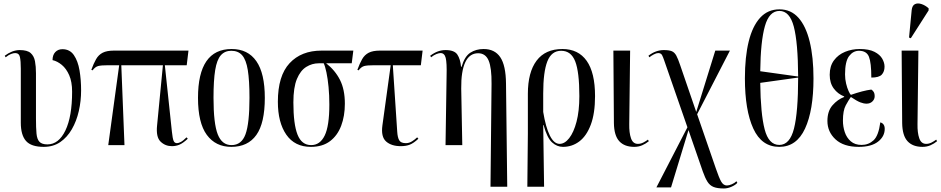

<svg xmlns="http://www.w3.org/2000/svg" viewBox="-20 -823 5337 1089"><path d="M228 10Q157 10 127.5 -23.5Q98 -57 98 -127V-433Q98 -477 93 -499.5Q88 -522 66 -522Q57 -522 43 -517Q29 -512 12 -498L7 -507Q27 -522 48.5 -530.5Q70 -539 92 -539Q135 -539 154 -522Q173 -505 178.5 -475.5Q184 -446 184 -408V-151Q184 -98 187 -65.5Q190 -33 204 -18.5Q218 -4 249 -4Q313 -4 351 -83Q389 -162 389 -303Q389 -359 372.5 -396.5Q356 -434 330.5 -455Q305 -476 278 -482Q278 -511 293.5 -527.5Q309 -544 334 -544Q376 -544 399 -510.5Q422 -477 431 -424Q440 -371 440 -310Q440 -250 427 -193Q414 -136 387.5 -90Q361 -44 321.5 -17Q282 10 228 10Z M594 0 656 -453H595Q554 -453 537 -448.5Q520 -444 505 -424L498 -427Q511 -463 525 -487.5Q539 -512 562.5 -524Q586 -536 626 -536H1049L1039 -453H915L955 -76Q959 -38 964.5 -24.5Q970 -11 984 -11Q992 -11 1005 -17.5Q1018 -24 1038 -44L1045 -36Q1018 -11 998 -2.5Q978 6 955 6Q917 6 890.5 -20Q864 -46 871 -112L904 -453H668L686 0Z M1292 10Q1203 10 1153 -58Q1103 -126 1103 -268Q1103 -545 1294 -545Q1386 -545 1434 -476Q1482 -407 1482 -268Q1482 -125 1434 -57.5Q1386 10 1292 10ZM1293 0Q1350 0 1372.5 -61.5Q1395 -123 1395 -268Q1395 -367 1385.5 -425.5Q1376 -484 1353.5 -509.5Q1331 -535 1292 -535Q1255 -535 1232.5 -509.5Q1210 -484 1200.5 -425.5Q1191 -367 1191 -268Q1191 -122 1215 -61Q1239 0 1293 0Z M1743 10Q1652 10 1604 -59Q1556 -128 1556 -246Q1556 -393 1622.5 -464.5Q1689 -536 1804 -536H1984L1975 -464H1830Q1881 -424 1908.5 -369.5Q1936 -315 1936 -235Q1936 -165 1915 -109.5Q1894 -54 1851.5 -22Q1809 10 1743 10ZM1745 0Q1795 0 1821.5 -54Q1848 -108 1848 -230Q1848 -283 1843.5 -330Q1839 -377 1831.5 -412.5Q1824 -448 1816 -464H1788Q1750 -464 1717 -443.5Q1684 -423 1664 -375Q1644 -327 1644 -242Q1644 -119 1667.5 -59.5Q1691 0 1745 0Z M2253 6Q2200 6 2170 -20.5Q2140 -47 2149 -112L2196 -453H2104Q2063 -453 2046 -448.5Q2029 -444 2014 -424L2007 -427Q2020 -463 2034 -487.5Q2048 -512 2071.5 -524Q2095 -536 2135 -536H2377L2367 -453H2208L2233 -76Q2235 -43 2244.5 -27Q2254 -11 2282 -11Q2301 -11 2318 -22Q2335 -33 2346 -44L2353 -36Q2326 -11 2304.5 -2.5Q2283 6 2253 6Z M2762 236 2768 -347Q2769 -438 2751.5 -479.5Q2734 -521 2692 -521Q2643 -521 2619 -470Q2595 -419 2596 -321L2602 0H2507L2513 -393Q2515 -467 2508 -494.5Q2501 -522 2479 -522Q2470 -522 2455.5 -516.5Q2441 -511 2425 -498L2420 -507Q2443 -524 2464 -531.5Q2485 -539 2507 -539Q2557 -539 2574 -513.5Q2591 -488 2595 -444H2598Q2615 -503 2647.5 -524Q2680 -545 2723 -545Q2786 -545 2817.5 -498.5Q2849 -452 2850 -349L2857 236Z M2971 236 2974 -66V-291Q2974 -413 3023.5 -479Q3073 -545 3170 -545Q3260 -545 3307.5 -478Q3355 -411 3355 -278Q3355 -180 3331 -116Q3307 -52 3266 -21Q3225 10 3173 10Q3139 10 3111 -15.5Q3083 -41 3063 -114H3061L3066 236ZM3154 -7Q3183 -7 3208.5 -39.5Q3234 -72 3250 -132.5Q3266 -193 3266 -278Q3266 -415 3242.5 -475Q3219 -535 3163 -535Q3108 -535 3084.5 -475Q3061 -415 3061 -293V-188Q3075 -102 3098.5 -54.5Q3122 -7 3154 -7Z M3577 10Q3522 10 3492.5 -22Q3463 -54 3462 -125L3459 -536H3554L3549 -119Q3548 -70 3559 -38.5Q3570 -7 3598 -7Q3614 -7 3628.5 -14.5Q3643 -22 3655 -31L3660 -22Q3643 -8 3622.5 1Q3602 10 3577 10Z M4086 246Q4049 246 4027.5 237.5Q4006 229 3992.5 207.5Q3979 186 3966 149L3885 -85L3786 240H3703L3879 -101L3747 -481Q3741 -499 3735 -510.5Q3729 -522 3713 -522Q3703 -522 3688.5 -514.5Q3674 -507 3663 -498L3658 -507Q3699 -539 3745 -539Q3775 -539 3790.5 -532.5Q3806 -526 3816 -507.5Q3826 -489 3838 -453L3929 -188L4037 -536H4120L3934 -175L4040 132Q4058 185 4070.5 207Q4083 229 4103 229Q4115 229 4131 222Q4147 215 4157 205L4162 214Q4152 226 4129.5 236Q4107 246 4086 246Z M4400 10Q4300 10 4252.5 -94Q4205 -198 4205 -379Q4205 -500 4226.5 -587.5Q4248 -675 4291.5 -722.5Q4335 -770 4401 -770Q4466 -770 4508.5 -722.5Q4551 -675 4572.5 -587Q4594 -499 4594 -378Q4594 -197 4546 -93.5Q4498 10 4400 10ZM4507 -389Q4506 -582 4482.5 -671.5Q4459 -761 4401 -761Q4343 -761 4318.5 -675Q4294 -589 4292 -419ZM4400 -1Q4460 -1 4483.5 -94Q4507 -187 4507 -383L4292 -353Q4294 -178 4317 -89.5Q4340 -1 4400 -1Z M4851 10Q4765 10 4719 -32.5Q4673 -75 4673 -137Q4673 -193 4702 -226Q4731 -259 4768 -273V-276Q4732 -290 4709 -321Q4686 -352 4686 -399Q4686 -448 4710 -480.5Q4734 -513 4773 -529Q4812 -545 4856 -545Q4909 -545 4940 -529Q4971 -513 4984 -490Q4997 -467 4997 -445Q4997 -417 4981.5 -400Q4966 -383 4922 -383Q4922 -467 4908.5 -501Q4895 -535 4852 -535Q4819 -535 4796 -505Q4773 -475 4773 -401Q4773 -374 4779 -349Q4785 -324 4793 -306.5Q4801 -289 4806 -285Q4875 -309 4922 -315Q4928 -312 4934.5 -303Q4941 -294 4941 -277Q4941 -260 4928 -247.5Q4915 -235 4895 -235Q4879 -235 4859.5 -242.5Q4840 -250 4806 -273Q4793 -255 4777 -225.5Q4761 -196 4761 -139Q4761 -105 4771.5 -73.5Q4782 -42 4805.5 -21.5Q4829 -1 4867 -1Q4906 -1 4934.5 -27Q4963 -53 4973 -129Q4998 -122 4998 -92Q4998 -49 4960 -19.5Q4922 10 4851 10Z M5212 10Q5157 10 5127.5 -22Q5098 -54 5097 -125L5094 -536H5189L5184 -119Q5183 -70 5194 -38.5Q5205 -7 5233 -7Q5249 -7 5263.5 -14.5Q5278 -22 5290 -31L5295 -22Q5278 -8 5257.5 1Q5237 10 5212 10ZM5146 -606 5136 -610 5151 -766Q5154 -792 5169.5 -799.5Q5185 -807 5206.5 -800Q5228 -793 5247 -776V-764Z"/></svg>

Font: Noto Serif Display ExtraCondensed
Style: Regular
Weight: 400
Width: 2
Designer: Monotype Design Team
Foundry: Monotype Imaging Inc.
Version: Version 2.009